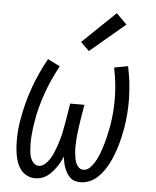

<svg xmlns="http://www.w3.org/2000/svg" viewBox="-55 -820 709 875"><g transform="rotate(5 300.0 -383.0)"><path d="M138 8Q119 8 101.5 -0.5Q84 -9 72.5 -24Q61 -39 54.5 -57Q48 -75 45 -94.5Q42 -114 41 -133.5Q40 -153 40.5 -173.5Q41 -194 43 -214Q45 -234 49 -254Q55 -290 64.5 -327Q74 -364 87 -400Q100 -436 115.5 -470.5Q131 -505 150 -538L206 -510Q189 -479 174.5 -447Q160 -415 148 -381.5Q136 -348 127 -313.5Q118 -279 113 -245Q111 -234 109.5 -223Q108 -212 107 -201Q106 -190 105 -179Q104 -168 104 -156.5Q104 -145 104.5 -134.5Q105 -124 106 -113Q107 -102 109.5 -92Q112 -82 117 -72.5Q122 -63 130.5 -56.5Q139 -50 150 -50Q165 -50 178 -61.5Q191 -73 199.5 -86.5Q208 -100 214.5 -115Q221 -130 226 -144.5Q231 -159 235.5 -174Q240 -189 243.5 -204Q247 -219 249.5 -234.5Q252 -250 255 -265L268 -345H333L320 -265Q318 -253 316.5 -241Q315 -229 313.5 -217Q312 -205 311 -192.5Q310 -180 309.5 -168Q309 -156 309 -144.5Q309 -133 310.5 -121Q312 -109 314 -97.5Q316 -86 320.5 -75.5Q325 -65 333.5 -57.5Q342 -50 354 -50Q370 -50 382 -61.5Q394 -73 402.5 -86.5Q411 -100 417.5 -114.5Q424 -129 429 -143.5Q434 -158 438.5 -173Q443 -188 446.5 -202.5Q450 -217 453 -232Q456 -247 459 -262Q470 -329 468.5 -395Q467 -461 453 -526L516 -538Q531 -468 533 -397.5Q535 -327 523 -254Q519 -234 514.5 -213.5Q510 -193 504 -173Q498 -153 490.5 -133Q483 -113 473.5 -94Q464 -75 451.5 -57Q439 -39 423 -24Q407 -9 386.5 -0.5Q366 8 346 8Q332 8 319.5 4Q307 0 298 -8.5Q289 -17 282.5 -28Q276 -39 271.5 -51Q267 -63 264.5 -76Q262 -89 261 -102Q255 -89 248 -76Q241 -63 232.5 -51Q224 -39 214 -28Q204 -17 192 -8.5Q180 0 166 4Q152 8 138 8ZM332 -591 293 -629 444 -774 492 -726Z"/></g></svg>

Font: Iosevka Slab Light Extended
Style: Italic
Weight: 300
Width: 7
Italic angle: -9°
Monospace: yes
Designer: Belleve Invis
Foundry: Belleve Invis
Version: Version 11.1.0; ttfautohint (v1.8.3)